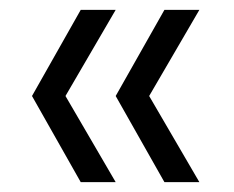

<svg xmlns="http://www.w3.org/2000/svg" viewBox="-20 -490 475 390"><path d="M215 -120H144L45 -295L144 -470H215L113 -295ZM385 -120H314L215 -295L314 -470H385L283 -295Z"/></svg>

Font: Parkinsans Light Light
Style: Regular
Weight: 300
Version: Version 1.000